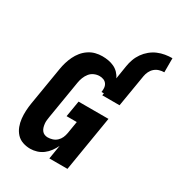

<svg xmlns="http://www.w3.org/2000/svg" viewBox="-222 -1095 1141 1240"><g transform="rotate(30 348.5 -475.0)"><path d="M464 -764Q468 -790 477.5 -816.5Q487 -843 503.5 -866.5Q520 -890 542.5 -908.5Q565 -927 591 -938Q617 -949 644 -953.5Q671 -958 697 -958V-853Q679 -853 660.5 -847.5Q642 -842 627.5 -829.5Q613 -817 604.5 -799.5Q596 -782 593 -764ZM193 8Q163 8 136 -1.5Q109 -11 90.5 -31.5Q72 -52 62 -78.5Q52 -105 49 -133.5Q46 -162 47.5 -191.5Q49 -221 54 -251L101 -534Q105 -559 112.5 -584Q120 -609 131.5 -633Q143 -657 160 -678Q177 -699 200 -714.5Q223 -730 248.5 -736.5Q274 -743 299 -743Q323 -743 345.5 -739Q368 -735 388 -725.5Q408 -716 423.5 -700Q439 -684 448 -664L464 -764H593L553 -524H424L427 -540H409Q412 -556 410.5 -572Q409 -588 400.5 -600Q392 -612 378 -617.5Q364 -623 348 -623Q328 -623 308.5 -614.5Q289 -606 276 -589.5Q263 -573 255.5 -553.5Q248 -534 245 -515L198 -231Q196 -218 194.5 -205Q193 -192 194.5 -179Q196 -166 199.5 -154Q203 -142 210.5 -132Q218 -122 229.5 -117Q241 -112 254 -112Q271 -112 289 -117.5Q307 -123 321 -136Q335 -149 342.5 -166Q350 -183 353 -201L368 -292H292L312 -412H535L467 0H332L349 -103Q338 -80 322.5 -59Q307 -38 286.5 -22.5Q266 -7 241.5 0.5Q217 8 193 8Z"/></g></svg>

Font: Iosevka Aile Heavy
Style: Italic
Weight: 900
Italic angle: -9°
Designer: Belleve Invis
Foundry: Belleve Invis
Version: Version 31.1.0; ttfautohint (v1.8.4)